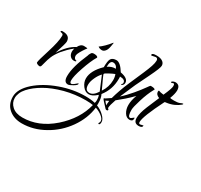

<svg xmlns="http://www.w3.org/2000/svg" viewBox="-205 -783 1568 1496"><g transform="rotate(30 578.5 -35.0)"><path d="M50 2Q41 2 30 -3Q19 -8 19 -15Q19 -32 52 -135Q85 -239 85 -291Q85 -307 71 -309Q57 -311 57 -315Q57 -324 72 -324Q139 -324 139 -269Q139 -253 106 -151Q160 -239 226 -272Q243 -308 273 -308Q302 -308 305 -303Q304 -304 301 -300Q298 -296 294 -291Q278 -268 266 -246.5Q254 -225 253 -213Q253 -186 272 -180Q274 -179 276.5 -179Q279 -179 279 -177Q279 -169 259 -169Q240 -169 226 -184Q218 -193 215 -203.5Q212 -214 212 -224Q212 -240 217 -253Q192 -234 172 -213.5Q152 -193 135 -173Q103 -132 90.5 -100.5Q78 -69 73 -47Q67 -23 63 -10.5Q59 2 50 2Z M409 -349Q387 -349 373 -361Q392 -374 413.5 -395Q435 -416 458 -445Q460 -445 460 -440L455 -411Q450 -380 437 -364.5Q424 -349 409 -349ZM313 15Q275 15 275 -40Q275 -123 335 -259Q335 -263 340.5 -274Q346 -285 349 -288Q356 -295 368 -295Q403 -295 406 -281Q390 -255 375.5 -221Q361 -187 347 -146Q332 -102 325.5 -73.5Q319 -45 319 -28Q319 -3 332 -3Q341 -3 355 -14Q366 -23 370.5 -27Q375 -31 379 -34Q383 -34 383 -30Q383 -19 354 -2Q325 15 313 15Z M152 457Q82 457 35.5 418Q-11 379 -11 310Q-11 242 66 173Q142 106 257 65Q368 25 479 25Q530 25 566 34Q570 23 570 12Q570 -22 562 -36Q523 0 491 0Q459 0 435 -31Q411 -63 411 -97Q411 -167 488 -242Q488 -300 500 -319Q514 -339 547 -339Q583 -339 623 -273Q695 -260 695 -220Q695 -204 683.5 -195.5Q672 -187 672 -196Q682 -203 682 -212Q682 -242 634 -242Q635 -238 635 -233Q635 -228 635 -221Q635 -125 577 -52Q592 -24 592 23Q592 28 592 32.5Q592 37 591 42Q632 58 659 86Q687 113 687 137Q687 162 675 162Q672 162 670 156Q678 145 678 135Q678 114 651 93Q624 72 592 62Q580 163 515 256Q450 348 353 402Q256 457 152 457ZM506 -256Q538 -278 568 -278H576Q563 -311 534 -311Q506 -311 506 -257ZM566 -76Q602 -129 602 -191Q602 -219 593 -241Q576 -235 544 -218Q513 -202 513 -195Q513 -188 566 -76ZM490 -12Q525 -12 556 -61L504 -185Q483 -164 466.5 -128Q450 -92 450 -64Q450 -12 490 -12ZM134 415Q205 415 272.5 388Q340 361 404 305Q528 195 562 56Q550 54 533.5 52.5Q517 51 496 51Q401 51 309 75Q217 100 151.5 138Q86 176 47 220Q27 242 17 266Q7 290 7 312Q7 355 40.5 385Q74 415 134 415Z M673 37Q667 37 662 32Q609 -24 609 -29Q609 -35 615 -35H617Q644 -52 662 -65Q671 -99 686.5 -143Q702 -187 722 -233L779 -364Q798 -408 808.5 -439.5Q819 -471 819 -491Q819 -513 800 -513L765 -506Q760 -506 760 -512Q760 -527 798 -527Q836 -527 855 -513Q874 -500 874 -477Q874 -456 829 -364L770 -243L711 -107Q752 -143 792 -191Q833 -240 853.5 -269.5Q874 -299 877 -299H882Q918 -299 918 -286Q918 -287 917.5 -286.5Q917 -286 918 -285V-286Q917 -288 913 -280Q899 -255 886.5 -224Q874 -193 863 -157Q841 -87 841 -63Q841 -2 862 -2Q869 -2 891 -21Q894 -21 894 -13Q894 13 865 13Q837 13 819 -16Q801 -45 801 -83Q801 -124 820 -175Q788 -142 756.5 -114.5Q725 -87 696 -64Q676 -7 676 13V18Q685 24 685 28Q685 37 673 37ZM654 6Q654 4 653.5 0.5Q653 -3 653 -7Q653 -17 656 -36Q645 -30 638 -27Q631 -24 629 -23Q634 -16 640 -8.5Q646 -1 654 6Z M951 19Q907 19 907 -28Q907 -70 935 -138Q946 -164 957 -190Q968 -216 982 -249Q948 -262 948 -288Q948 -296 952 -299Q967 -292 998 -289Q1031 -363 1031 -383Q1031 -405 1023 -405L1003 -400Q1000 -400 1000 -403Q1000 -411 1012 -415.5Q1024 -420 1030 -420Q1074 -420 1074 -370Q1074 -341 1056 -294Q1060 -290 1092 -290Q1125 -290 1142 -297Q1158 -305 1165 -305Q1168 -305 1168 -303Q1168 -300 1163 -295Q1142 -277 1113.5 -264Q1085 -251 1048 -246H1045Q1044 -246 1042 -245.5Q1040 -245 1034 -243Q943 -62 943 -13Q943 3 955 3L983 -3L984 -2Q984 19 951 19Z"/></g></svg>

Font: Qwigley
Style: Regular
Weight: 400
Designer: Robert E. Leuschke
Foundry: Robert E. Leuschke
Version: Version 1.010; ttfautohint (v1.8.3)